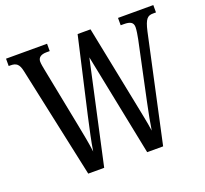

<svg xmlns="http://www.w3.org/2000/svg" viewBox="-123 -860 1077 1007"><g transform="rotate(-20 416.0 -357.0)"><path d="M72 -620 205 0H294L419 -571L534 0H623L752 -595C767 -661 781 -673 812 -673H828V-714H631V-673H649C684 -673 701 -664 701 -637C701 -622 696 -591 692 -572L623 -247C610 -184 602 -145 595 -98C588 -149 576 -202 563 -269L475 -707H403L307 -287C291 -215 277 -153 269 -100C263 -148 253 -199 241 -260L176 -590C173 -606 169 -625 169 -638C169 -660 185 -673 217 -673H235V-714H6V-673H16C47 -673 63 -663 72 -620Z"/></g></svg>

Font: Noto Serif Sinhala ExtraCondensed
Style: Regular
Weight: 400
Width: 2
Designer: Jelle Bosma - Monotype Design Team
Foundry: Monotype Imaging Inc.
Version: Version 2.007